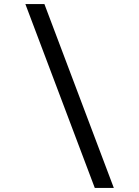

<svg xmlns="http://www.w3.org/2000/svg" viewBox="-20 -780 680 938"><path d="M443 138 104 -760H197L536 138Z"/></svg>

Font: Writer Medium
Style: Regular
Weight: 500
Monospace: yes
Designer: Mike Abbink, Paul van der Laan, Pieter van Rosmalen
Foundry: Bold Monday
Version: Version 2.001 2020